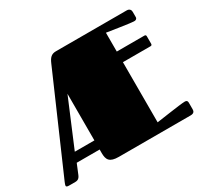

<svg xmlns="http://www.w3.org/2000/svg" viewBox="-180 -898 1155 1095"><g transform="rotate(-30 398.0 -350.5)"><path d="M601 -456H783C789 -456 793 -459 793 -467V-516C793 -522 790 -526 783 -526H601V-650C601 -651 744 -626 776 -626C783 -626 793 -630 793 -642V-677C793 -689 786 -701 767 -701H301C271 -701 257 -685 244 -655L-28 -31C-32 -21 -35 -14 -35 -9C-35 -1 -27 0 -12 0H24C51 0 56 -18 65 -40L86 -91H237V-68C237 -23 250 0 311 0H784C806 0 811 -12 811 -24V-69C811 -81 804 -85 794 -85C763 -85 601 -59 601 -60ZM108 -151 237 -458V-151Z"/></g></svg>

Font: Fascinate
Style: Regular
Weight: 900
Designer: Astigmatic (AOETI)
Foundry: Astigmatic (AOETI)
Version: Version 1.000